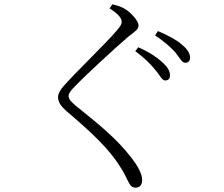

<svg xmlns="http://www.w3.org/2000/svg" viewBox="-20 -807 1040 890"><path d="M699 -484C721 -459 731 -434 745 -434C760 -434 768 -442 768 -459C768 -478 757 -496 732 -519C708 -541 671 -566 621 -588L607 -570C649 -539 678 -510 699 -484ZM792 -565C813 -539 823 -516 839 -516C852 -516 861 -524 861 -539C861 -560 849 -579 822 -601C800 -621 762 -642 712 -663L699 -643C742 -614 768 -591 792 -565ZM488 -768C532 -740 544 -721 544 -706C544 -694 538 -685 520 -664C472 -607 324 -465 274 -407C260 -391 249 -373 249 -357C249 -334 263 -314 288 -292C411 -188 482 -118 530 -45C558 -4 567 22 578 41C583 53 594 63 608 63C627 63 639 51 639 26C639 -2 615 -43 589 -76C518 -168 436 -232 331 -317C309 -336 298 -348 298 -361C298 -372 303 -383 333 -413C374 -455 510 -582 576 -638C608 -663 622 -671 622 -689C622 -711 587 -749 557 -767C539 -777 522 -782 501 -787Z"/></svg>

Font: Noto Serif CJK KR Light
Style: Regular
Weight: 300
Designer: Ryoko NISHIZUKA 西塚涼子 (kana & ideographs); Frank Grießhammer (Latin, Greek & Cyrillic); Wenlong ZHANG 张文龙 (bopomofo); San
Foundry: Adobe
Version: Version 2.001;hotconv 1.1.0;makeotfexe 2.6.0